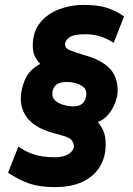

<svg xmlns="http://www.w3.org/2000/svg" viewBox="-20 -754 542 785"><path d="M204 11Q142 11 100 -3.5Q58 -18 13 -48L55 -155Q81 -137 105.5 -127.5Q130 -118 154.5 -114.5Q179 -111 203 -111Q240 -111 261 -124.5Q282 -138 282 -157Q282 -169 273 -180.5Q264 -192 231 -201L195 -211Q128 -230 96.5 -266Q65 -302 65 -351Q65 -386 81.5 -427Q98 -468 145 -493Q135 -501 124.5 -520Q114 -539 114 -567Q114 -624 144 -661Q174 -698 221.5 -716Q269 -734 321 -734Q381 -734 417.5 -722Q454 -710 487 -687L445 -579Q417 -597 388.5 -605.5Q360 -614 329 -614Q282 -614 264 -601.5Q246 -589 246 -572Q246 -556 267 -548Q288 -540 314 -532L340 -524Q396 -507 428.5 -474Q461 -441 461 -382Q461 -359 450.5 -332.5Q440 -306 422 -285Q404 -264 380 -255Q393 -240 402.5 -219Q412 -198 412 -163Q412 -111 388 -72Q364 -33 318 -11Q272 11 204 11ZM279 -319Q306 -319 319.5 -333Q333 -347 333 -372Q333 -389 320 -399Q307 -409 289 -414Q271 -419 254 -419Q223 -419 208.5 -406Q194 -393 194 -369Q194 -356 202.5 -346.5Q211 -337 224 -331Q237 -325 252 -322Q267 -319 279 -319Z"/></svg>

Font: Finlandica
Style: Italic
Weight: 400
Italic angle: -8°
Designer: Niklas Ekholm, Juho Hiilivirta, Jaakko Suomalainen
Foundry: Helsinki Type Studio
Version: Version 1.064